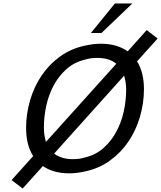

<svg xmlns="http://www.w3.org/2000/svg" viewBox="-20 -991 932 1111"><path d="M47 51 172 -88Q151 -120 141 -161Q131 -202 131 -250Q131 -332 154 -410.5Q177 -489 220.5 -553.5Q264 -618 327.5 -664Q391 -710 472 -727Q494 -732 516.5 -735Q539 -738 563 -738Q612 -738 650.5 -726.5Q689 -715 719 -694L829 -817L892 -768L773 -636Q793 -604 803 -563.5Q813 -523 813 -476Q813 -394 790 -315.5Q767 -237 723.5 -172.5Q680 -108 616.5 -62Q553 -16 472 1Q450 6 427.5 9Q405 12 381 12Q333 12 295 1Q257 -10 228 -30L111 100ZM472 -646Q409 -631 364 -590.5Q319 -550 290 -495.5Q261 -441 247.5 -378Q234 -315 234 -254Q234 -208 246 -170L653 -622Q613 -656 542 -656Q503 -656 472 -646ZM472 -80Q535 -95 580 -135.5Q625 -176 654 -230.5Q683 -285 696.5 -348Q710 -411 710 -472Q710 -517 698 -553L293 -102Q313 -87 340 -78.5Q367 -70 402 -70Q441 -70 472 -80ZM567 -800H506L645 -971H746Z"/></svg>

Font: Perun
Style: Italic
Weight: 400
Italic angle: -12°
Foundry: Copyright (c) Stefan Peev, Context Ltd, 2016
Version: Version 1.027